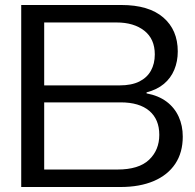

<svg xmlns="http://www.w3.org/2000/svg" viewBox="-20 -749 782 769"><path d="M65 0V-729H466Q576 -729 634 -679Q692 -629 692 -543Q692 -503 678 -469.5Q664 -436 636.5 -413Q609 -390 567 -379V-375Q615 -366 647 -342Q679 -318 695.5 -282Q712 -246 712 -202Q712 -138 682 -93Q652 -48 596 -24Q540 0 462 0ZM157 -70H450Q536 -70 577 -109Q618 -148 618 -209Q618 -271 578 -305Q538 -339 463 -339H146V-407H459Q507 -407 538 -422.5Q569 -438 584.5 -466Q600 -494 600 -531Q600 -593 558 -626Q516 -659 447 -659H157Z"/></svg>

Font: Mona Sans Expanded
Style: Regular
Weight: 400
Width: 7
Designer: Deni Anggara
Foundry: GitHub
Version: Version 2.000